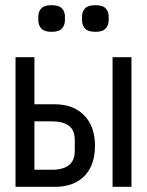

<svg xmlns="http://www.w3.org/2000/svg" viewBox="-20 -722 568 742"><path d="M179 -599Q151 -599 139.5 -612Q128 -625 128 -644V-658Q128 -677 139.5 -689.5Q151 -702 179 -702Q208 -702 219.5 -689.5Q231 -677 231 -658V-644Q231 -625 219.5 -612Q208 -599 179 -599ZM349 -599Q320 -599 308.5 -612Q297 -625 297 -644V-658Q297 -677 308.5 -689.5Q320 -702 349 -702Q377 -702 388.5 -689.5Q400 -677 400 -658V-644Q400 -625 388.5 -612Q377 -599 349 -599ZM40 -501H113V-319H192Q263 -319 305 -276.5Q347 -234 347 -159Q347 -83 306 -41.5Q265 0 193 0H40ZM182 -66Q223 -66 246 -83.5Q269 -101 269 -140V-180Q269 -219 246 -236Q223 -253 182 -253H113V-66ZM415 -501H488V0H415Z"/></svg>

Font: PlemolJP
Style: Regular
Weight: 400
Monospace: yes
Version: v2.0.4; ttfautohint (v1.8.4.7-5d5b-dirty) -l 6 -r 45 -G 200 